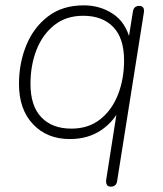

<svg xmlns="http://www.w3.org/2000/svg" viewBox="-20 -512 608 718"><path d="M394 186Q384 186 380 179.5Q376 173 377 161L420 -113H432Q407 -58 358 -25Q309 8 241 8Q156 8 103.5 -47.5Q51 -103 51 -198Q51 -276 78.5 -343Q106 -410 160 -451Q214 -492 293 -492Q354 -492 402 -460.5Q450 -429 467 -362H460L477 -469Q479 -480 485 -485Q491 -490 501 -490Q511 -490 515.5 -483.5Q520 -477 518 -465L418 165Q415 186 394 186ZM247 -31Q311 -31 355 -66Q399 -101 421.5 -159Q444 -217 444 -286Q444 -369 403.5 -411Q363 -453 291 -453Q227 -453 183 -418Q139 -383 116.5 -325.5Q94 -268 94 -198Q94 -116 134.5 -73.5Q175 -31 247 -31Z"/></svg>

Font: Nunito Variable Extra Light
Style: Italic
Weight: 200
Italic angle: -9°
Designer: Vernon Adams
Foundry: Vernon Adams
Version: Version 3.602